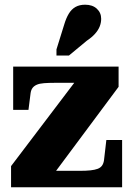

<svg xmlns="http://www.w3.org/2000/svg" viewBox="-20 -796 558 816"><path d="M199 -44 183 -70H319Q346 -70 364.5 -72Q383 -74 395 -78.5Q407 -83 413.5 -92Q420 -101 422 -115L432 -201H499V0H27V-90L316 -471L367 -444H212Q186 -444 167 -442.5Q148 -441 136.5 -436Q125 -431 118.5 -422.5Q112 -414 110 -400L101 -329H36V-513H484V-427ZM253 -692Q261 -719 272.5 -738Q284 -757 301 -766.5Q318 -776 342 -776Q373 -776 391.5 -759Q410 -742 410 -716Q410 -699 403.5 -683Q397 -667 383.5 -652Q370 -637 349 -623L273 -560H220V-586Z"/></svg>

Font: Roboto Serif 36pt
Style: Bold
Weight: 700
Version: Version 1.008